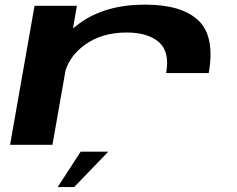

<svg xmlns="http://www.w3.org/2000/svg" viewBox="-20 -610 1000 809"><path d="M680 -302Q696 -391.5 649.8 -432.2Q603.5 -473 513.5 -473Q408.5 -473 336.5 -420.5Q275 -375 256 -312.5L201 0H22.5L125.5 -585.5H304L287.5 -490.5Q300.5 -501 315.5 -512Q424 -590.5 591 -590.5Q746 -590.5 816.2 -523.5Q886.5 -456.5 859.5 -302ZM223.1 178.1 320 29H436.3L292.6 178.1Z"/></svg>

Font: Anybody UltraExpanded SemiBold
Style: Italic
Weight: 600
Width: 9
Italic angle: -10°
Designer: Tyler Finck
Foundry: Etcetera Type Company
Version: Version 1.010; ttfautohint (v1.8.3) -l 8 -r 50 -G 200 -x 14 